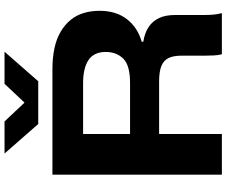

<svg xmlns="http://www.w3.org/2000/svg" viewBox="-94 -880 975 826"><g transform="rotate(-90 393.0 -467.5)"><path d="M54 0V-729H506Q558 -729 599 -720Q640 -711 670 -693Q700 -675 720 -650.5Q740 -626 749.5 -594.5Q759 -563 759 -526Q759 -455 723 -408.5Q687 -362 626 -345V-338Q664 -332 689.5 -315Q715 -298 728 -270Q741 -242 741 -201V-75Q741 -55 742.5 -37.5Q744 -20 749 0H572Q568 -16 567 -34.5Q566 -53 566 -74V-174Q566 -208 556 -229Q546 -250 522 -260Q498 -270 455 -270H215V-395H449Q524 -395 553 -424Q582 -453 582 -500Q582 -526 572.5 -545Q563 -564 545.5 -575Q528 -586 503.5 -591.5Q479 -597 449 -597H229V0ZM272 -790 145 -935H283L364 -849L445 -935H583L456 -790Z"/></g></svg>

Font: Mona Sans Expanded
Style: Bold
Weight: 700
Width: 7
Designer: Deni Anggara
Foundry: GitHub
Version: Version 2.000